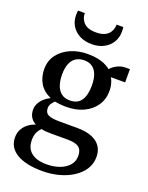

<svg xmlns="http://www.w3.org/2000/svg" viewBox="-188 -888 959 1241"><g transform="rotate(20 291.0 -268.0)"><path d="M261.5 259Q207.5 259 163.5 249.8Q119.5 240.5 88.2 222.2Q57 204 40.2 176.8Q23.5 149.5 23.5 113.5Q23.5 83 36.5 58.5Q49.5 34 71.8 16.8Q94 -0.5 122 -9Q97.5 -22.5 84.8 -43.8Q72 -65 72 -94.5Q72 -118 83 -138.8Q94 -159.5 112.5 -176Q131 -192.5 153.5 -203Q100 -227 75 -269.2Q50 -311.5 50 -366Q50 -424.5 82.5 -466.5Q115 -508.5 167.8 -530.8Q220.5 -553 280.5 -553Q335.5 -553 375.5 -540.8Q415.5 -528.5 441.5 -506.5Q452.5 -522.5 480.8 -538.2Q509 -554 542.5 -554H571V-463H472.5Q479 -453.5 484 -439.8Q489 -426 492 -410Q495 -394 495 -377Q495 -318 465.2 -274.8Q435.5 -231.5 384 -207.8Q332.5 -184 266.5 -184Q246 -184 225.5 -186Q205 -188 188 -191.5Q176 -181 166.8 -167.5Q157.5 -154 157.5 -136Q157.5 -104 181.5 -92.2Q205.5 -80.5 262.5 -80.5H379Q440.5 -80.5 481 -64.2Q521.5 -48 541.8 -18Q562 12 562 54Q562 100 538.5 137.5Q515 175 473.5 202.2Q432 229.5 377.8 244.2Q323.5 259 261.5 259ZM273.5 208.5Q321.5 208.5 361 194.5Q400.5 180.5 424.8 153.5Q449 126.5 449 88.5Q449 63.5 440.2 46.2Q431.5 29 409 20.2Q386.5 11.5 345.5 11.5H234Q214.5 11.5 197.2 10Q180 8.5 166.5 5.5Q151 19.5 141.2 40.5Q131.5 61.5 131.5 93.5Q131.5 130.5 147.8 156Q164 181.5 195.8 195Q227.5 208.5 273.5 208.5ZM274 -231Q326.5 -231 351.2 -266.8Q376 -302.5 376 -370Q376 -414.5 364.5 -445Q353 -475.5 330.8 -491.2Q308.5 -507 275.5 -507Q243.5 -507 220 -492.8Q196.5 -478.5 183.5 -448.8Q170.5 -419 170.5 -372.5Q170.5 -331 181.2 -299Q192 -267 215 -249Q238 -231 274 -231ZM282.5 -621Q235 -621 199.2 -639.5Q163.5 -658 143.8 -690.2Q124 -722.5 124 -764Q124 -772 124.5 -780Q125 -788 126 -795H173Q173 -791 173.5 -786Q174 -781 174.5 -775.5Q178.5 -756.5 190 -739.5Q201.5 -722.5 224 -712.2Q246.5 -702 282.5 -702Q318 -702 340.5 -712.2Q363 -722.5 374.5 -739.5Q386 -756.5 389.5 -775.5Q391 -781 391.2 -786Q391.5 -791 391.5 -795H438Q438.5 -788 439 -780Q439.5 -772 439.5 -764Q439.5 -722.5 419.8 -690.2Q400 -658 364.5 -639.5Q329 -621 282.5 -621Z"/></g></svg>

Font: Merriweather 60pt SemiBold
Style: Regular
Weight: 600
Version: Version 2.100